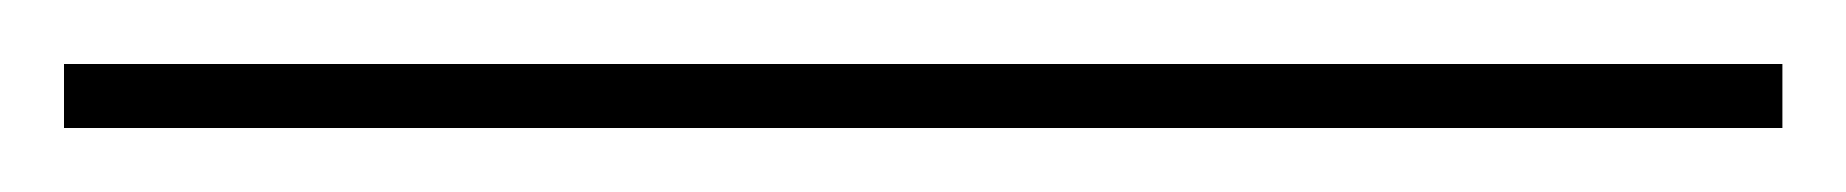

<svg xmlns="http://www.w3.org/2000/svg" viewBox="-20 164 577 60"><path d="M0 184H537V204H0Z"/></svg>

Font: TypoPRO Montserrat
Style: Regular
Weight: 250
Designer: Julieta Ulanovsky
Foundry: Julieta Ulanovsky
Version: Version 6.001